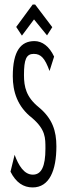

<svg xmlns="http://www.w3.org/2000/svg" viewBox="-20 -811 290 841"><path d="M76 -655 129 -726 186 -656 209 -692 134 -791H123L51 -693ZM123 10C196 10 227 -64 227 -170C227 -237 210 -292 149 -342C95 -386 85 -430 85 -482C85 -551 95 -575 128 -575C160 -575 177 -555 197 -500L217 -563C196 -608 165 -631 131 -631C72 -631 36 -589 36 -477C36 -410 56 -344 121 -294C180 -243 179 -207 179 -160C179 -81 161 -46 124 -46C85 -46 61 -87 44 -133L26 -59C50 -11 83 10 123 10Z"/></svg>

Font: Inconsolata UltraCondensed Thin
Style: Regular
Weight: 100
Width: 1
Monospace: yes
Designer: Raph Levien, Cyreal, Brenton Simpson
Foundry: Raph Levien, Cyreal, Google
Version: Version 3.100